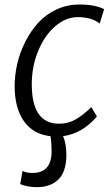

<svg xmlns="http://www.w3.org/2000/svg" viewBox="-20 -584 485 832"><path d="M43.5 -211.4Q43.5 -258.3 54.7 -307.1Q65.9 -356 89.1 -402.1Q112.3 -448.2 144.8 -484.4Q177.2 -520.5 223.9 -542.5Q270.5 -564.5 324.2 -564.5Q391.6 -564.5 431.2 -544.4L412.1 -481.9Q377.4 -509.8 317.4 -509.8Q265.1 -509.8 219 -470Q172.9 -430.2 145.3 -362.8Q117.7 -295.4 117.7 -218.8Q117.7 -47.9 235.8 -47.9Q274.9 -47.9 307.4 -66.2Q339.8 -84.5 375.5 -119.6L399.9 -79.6Q390.1 -67.4 377.2 -55.2Q364.3 -43 345.9 -30Q327.6 -17.1 303.5 -7.3Q279.3 2.4 253.4 5.9Q267.6 39.1 267.6 88.4Q267.6 126.5 257.6 154.1Q247.6 181.6 229.2 197.3Q210.9 212.9 188.7 220Q166.5 227.1 139.2 227.1Q119.1 227.1 97.4 222.9Q75.7 218.8 67.9 212.9L77.6 156.7Q94.2 165.5 120.6 165.5Q203.6 165.5 203.6 71.3Q203.6 35.2 199.2 6.3Q123.5 -2 83.5 -59.1Q43.5 -116.2 43.5 -211.4Z"/></svg>

Font: HaufeMerriweatherSansLt
Style: Italic
Weight: 300
Designer: Eben Sorkin ( eben@eyebytes.com )
Foundry: Eben Sorkin
Version: Version 1.56